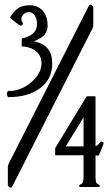

<svg xmlns="http://www.w3.org/2000/svg" viewBox="-20 -823 494 845"><path d="M271 -178.7H347.7V-304.7H346.7L271 -181.6Q270 -180.7 270 -179.7Q270 -178.7 271 -178.7ZM347.7 -139.6H224.6Q222.7 -139.6 222.7 -141.6V-170.9L359.9 -396.5Q361.8 -399.4 363.3 -399.4H397.5Q400.4 -399.4 400.4 -396.5V-180.7Q400.4 -180.2 402.3 -180.7Q413.6 -184.6 422.9 -199.2Q423.8 -200.7 425 -200Q426.3 -199.2 430.2 -198.2Q434.1 -197.3 436 -196.3Q438 -195.3 428.7 -171.6Q419.4 -147.9 416 -141.8Q412.6 -135.7 409.2 -137.7Q405.8 -139.6 402.8 -139.6Q399.9 -139.6 400.4 -137.2V-42.5Q400.9 -21.5 404.8 -17.6Q408.7 -13.7 413.6 -11.2Q418.5 -8.8 418.7 -4.4Q418.9 0 416 0H332Q328.6 0 328.6 -4.4Q328.6 -8.8 330.6 -9.8Q332.5 -10.7 335.4 -11.7Q347.7 -15.6 347.7 -42.5ZM85.4 -618.2H79.6Q74.7 -618.2 75.2 -622.1Q75.2 -641.1 75.7 -650.9Q75.7 -655.3 84 -655.3Q117.7 -665.5 130.4 -680.9Q143.1 -696.3 142.6 -717.8Q143.1 -739.3 133.3 -754.4Q123.5 -769.5 107.4 -769.5Q91.3 -769.5 82.5 -758.8Q73.7 -748 73.7 -740.2Q73.7 -732.4 77.6 -726.6Q81.5 -720.7 81.5 -719.2Q81.5 -717.8 78.1 -713.9Q74.7 -710 70.6 -709.7Q66.4 -709.5 26.4 -742.7Q23.4 -745.6 24.9 -747.6Q42 -774.4 60.1 -787.1Q78.1 -799.8 111.8 -799.8Q145.5 -799.8 167.5 -776.4Q189.5 -752.9 189.5 -708.3Q189.5 -663.6 131.3 -642.1V-640.6Q210 -625 210 -543.9Q210 -475.6 157.2 -435.5Q104.5 -395.5 16.6 -395.5Q13.2 -395.5 10.7 -406Q8.3 -416.5 17.1 -423.3Q44.4 -420.4 78.1 -435.5Q111.8 -450.7 137.2 -481Q162.6 -511.2 162.6 -543.5Q162.6 -575.7 141.1 -595.2Q119.6 -614.7 85.4 -618.2ZM14.6 -88.9Q15.1 -96.2 18.6 -103.5L372.1 -799.8Q375 -804.7 382.3 -801Q389.6 -797.4 390.6 -791V-710.9Q390.6 -706.1 386.2 -696.3L32.7 0Q29.8 4.9 22.7 1.2Q15.6 -2.4 14.6 -8.8Z"/></svg>

Font: Della Respira
Style: Regular
Weight: 500
Version: Version 0.201